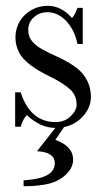

<svg xmlns="http://www.w3.org/2000/svg" viewBox="-20 -436 364 659"><path d="M32 -119H51Q84 -17 171 -17Q202 -17 222.5 -37Q243 -57 243 -76Q243 -107 223 -127Q213 -137 194 -149.5Q175 -162 146 -176Q70 -213 47 -253Q33 -279 33 -307Q33 -330 41.5 -350Q50 -370 65 -384.5Q80 -399 100 -407.5Q120 -416 144 -416Q191 -416 227 -374Q236 -383 246 -409H264V-285H246Q236 -333 207.5 -363.5Q179 -394 143 -394Q115 -394 96 -376.5Q77 -359 77 -334Q77 -320 81.5 -309Q86 -298 96.5 -287.5Q107 -277 125.5 -266.5Q144 -256 171 -244Q246 -210 269 -176Q292 -144 292 -103Q292 -63 258 -30Q234 -7 200 0L170 44Q231 66 231 112Q231 142 202 167Q173 192 130 198Q100 203 68 203H61V183Q61 183 61 183Q61 183 71 182Q168 175 168 124Q168 86 107 83L170 3Q119 3 72 -41Q58 -26 51 -1H32Z"/></svg>

Font: New Athena Unicode
Style: Regular
Weight: 400
Designer: J. Rusten 1997; rev. by R. Hancock 2001, 2002, rev. by D. Mastronarde 2002-2021
Foundry: GreekKeys New Athena Unicode
Version: Version 5.008